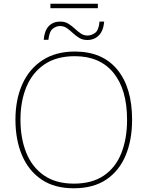

<svg xmlns="http://www.w3.org/2000/svg" viewBox="-20 -1002 794 1032"><path d="M251 -958V-982H506V-958ZM215 -788Q219 -838 242.5 -862Q266 -886 304 -886Q329 -886 347.5 -874.5Q366 -863 381.5 -848.5Q397 -834 413.5 -822.5Q430 -811 450 -811Q472 -811 491.5 -825.5Q511 -840 515 -886H540Q536 -837 511.5 -812Q487 -787 449 -787Q424 -787 405.5 -798.5Q387 -810 371.5 -824.5Q356 -839 340 -850.5Q324 -862 302 -862Q282 -862 263.5 -847.5Q245 -833 240 -788ZM690 -358Q690 -250 655.5 -167Q621 -84 551.5 -37Q482 10 376 10Q272 10 202.5 -37.5Q133 -85 98 -168Q63 -251 63 -359Q63 -467 100 -549.5Q137 -632 208.5 -678.5Q280 -725 382 -725Q530 -725 610 -628.5Q690 -532 690 -358ZM90 -359Q90 -259 121 -181.5Q152 -104 216 -59.5Q280 -15 377 -15Q475 -15 538.5 -58.5Q602 -102 632.5 -179.5Q663 -257 663 -358Q663 -521 590 -610.5Q517 -700 382 -700Q284 -700 219 -656Q154 -612 122 -535Q90 -458 90 -359Z"/></svg>

Font: Noto Sans Thin
Style: Regular
Weight: 100
Designer: Monotype Design Team
Foundry: Monotype Imaging Inc.
Version: Version 2.007